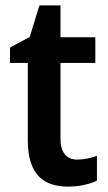

<svg xmlns="http://www.w3.org/2000/svg" viewBox="-20 -681 401 711"><path d="M266 -90C227 -90 204 -116 204 -167V-448H333V-543H204V-661H126L90 -544L17 -505V-448H83V-161C83 -34 142 10 232 10C275 10 312 1 339 -12V-104C317 -96 291 -90 266 -90Z"/></svg>

Font: Noto Sans Lao Looped SemiCondensed SemiBold
Style: Regular
Weight: 600
Width: 4
Designer: Mark Frömberg, Ben Mitchell
Foundry: The Fontpad Ltd
Version: Version 1.002